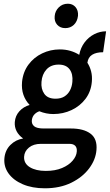

<svg xmlns="http://www.w3.org/2000/svg" viewBox="-20 -766 593 1037"><path d="M222.2 251Q154 251 103 229.2Q52 207.3 25.6 170.1Q-0.7 132.8 3.9 87.1Q8.3 44.5 36.6 16.5Q64.8 -11.5 105 -18Q80.9 -35.2 69.4 -57.8Q57.9 -80.4 59.9 -107Q62.7 -140.9 84.7 -165.2Q106.7 -189.5 140.1 -199.1Q117.6 -222.6 106.6 -253.8Q95.6 -285 99.1 -324Q104.6 -377.6 133.8 -417Q163 -456.3 207.7 -477.7Q252.4 -499.1 302.8 -499.1Q333.4 -499.1 360 -491.3Q386.5 -483.5 407.9 -469.9Q415.4 -508.5 436.8 -537Q458.3 -565.4 488.6 -581.1Q519 -596.9 553 -596.9L536.9 -483.9Q499.6 -483.9 477.7 -470.2Q455.9 -456.5 452 -427Q465.7 -406 472.2 -380.2Q478.8 -354.3 476 -324Q471.5 -271.7 442.1 -232.5Q412.7 -193.4 366.9 -171.7Q321.1 -150 267.4 -150Q249.2 -150 229.7 -153.8Q210.2 -157.7 192.9 -165Q178.2 -160.6 166.3 -148.5Q154.4 -136.3 152 -117Q149.7 -96.8 164.2 -84.4Q178.7 -72 216 -72H363Q431.9 -72 469 -44Q506.2 -16 501 44Q496.9 96.3 461.4 143.6Q426 191 364.9 221Q303.8 251 222.2 251ZM227.5 157.1Q278.3 157.1 315 141.5Q351.7 126 372.3 101.8Q393 77.7 394.8 51.9Q396.3 31.3 385.9 21.1Q375.5 10.9 355 10.9H201Q160.8 10.9 136.2 31.1Q111.7 51.3 110.1 80.9Q108.4 116.8 141.1 137Q173.9 157.1 227.5 157.1ZM280.1 -232.9Q308.8 -232.9 328.1 -245.1Q347.4 -257.4 358.1 -278.1Q368.8 -298.9 370.9 -324Q374.8 -366.4 355.8 -391.8Q336.8 -417.1 296.9 -417.1Q255.2 -417.1 231.2 -391Q207.2 -364.8 204.1 -324Q200.7 -285.5 219.3 -259.2Q237.9 -232.9 280.1 -232.9ZM332.6 -614.1Q305.3 -614.1 288.9 -632.3Q272.5 -650.6 275.4 -679Q277.4 -706.2 297.2 -726Q317.1 -745.9 346.5 -745.9Q372.2 -745.9 387.9 -727.7Q403.5 -709.5 401.3 -680.6Q397.7 -649.8 378.9 -631.9Q360.1 -614.1 332.6 -614.1Z"/></svg>

Font: Karla
Style: Italic
Weight: 400
Italic angle: -8°
Designer: Jonathan Pinhorn
Version: Version 2.004;gftools[0.9.33]